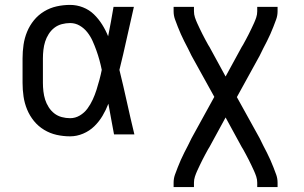

<svg xmlns="http://www.w3.org/2000/svg" viewBox="-20 -548 1240 783"><path d="M266 8Q238 8 211 2Q184 -4 160 -18.5Q136 -33 118.5 -54.5Q101 -76 90.5 -101.5Q80 -127 76 -154.5Q72 -182 72 -210V-310Q72 -338 76 -365.5Q80 -393 90.5 -418.5Q101 -444 118.5 -465.5Q136 -487 160 -501.5Q184 -516 211 -522Q238 -528 266 -528Q293 -528 318.5 -518Q344 -508 363 -489.5Q382 -471 396.5 -448Q411 -425 421 -400Q427 -430 432.5 -460Q438 -490 443 -520H526Q511 -456 497 -391.5Q483 -327 467 -263Q483 -198 497.5 -132Q512 -66 528 0H445Q439 -31 433.5 -62Q428 -93 422 -125Q412 -99 398 -75.5Q384 -52 364.5 -33Q345 -14 319 -3Q293 8 266 8ZM266 -66Q287 -66 305.5 -77Q324 -88 336.5 -105Q349 -122 358 -141.5Q367 -161 373.5 -181.5Q380 -202 385.5 -222.5Q391 -243 395 -263Q391 -283 385.5 -303Q380 -323 373 -342.5Q366 -362 357.5 -381Q349 -400 336 -416.5Q323 -433 305 -443.5Q287 -454 266 -454Q249 -454 232 -449.5Q215 -445 201.5 -434.5Q188 -424 178.5 -409Q169 -394 164 -378Q159 -362 157 -344.5Q155 -327 155 -310V-210Q155 -193 157 -175.5Q159 -158 164 -142Q169 -126 178.5 -111Q188 -96 201.5 -85.5Q215 -75 232 -70.5Q249 -66 266 -66Z M688 215V197Q688 180 693.5 164.5Q699 149 705 134Q711 119 717.5 104Q724 89 731.5 74.5Q739 60 746.5 45.5Q754 31 761 16L854 -153L761 -321Q754 -336 746.5 -350.5Q739 -365 731.5 -379.5Q724 -394 717.5 -409Q711 -424 705 -439Q699 -454 693.5 -469.5Q688 -485 688 -502V-520H771V-502Q771 -489 775 -477Q779 -465 784 -454Q789 -443 794.5 -431.5Q800 -420 805.5 -409Q811 -398 817 -387Q823 -376 829 -365Q830 -363 831.5 -361Q833 -359 834 -357L900 -236L966 -357Q967 -359 968.5 -361Q970 -363 971 -365Q977 -376 983 -387Q989 -398 994.5 -409Q1000 -420 1005.5 -431.5Q1011 -443 1016 -454Q1021 -465 1025 -477Q1029 -489 1029 -502V-520H1112V-502Q1112 -485 1106.5 -469.5Q1101 -454 1095 -439Q1089 -424 1082.5 -409Q1076 -394 1068.5 -379.5Q1061 -365 1053.5 -350.5Q1046 -336 1039 -321L946 -152L1039 16Q1046 31 1053.5 45.5Q1061 60 1068.5 74.5Q1076 89 1082.5 104Q1089 119 1095 134Q1101 149 1106.5 164.5Q1112 180 1112 197V215H1029V197Q1029 184 1025 172Q1021 160 1016 149Q1011 138 1005.5 126.5Q1000 115 994.5 104Q989 93 983 82Q977 71 971 60Q970 58 968.5 56Q967 54 966 52L900 -69L834 52Q833 54 831.5 56Q830 58 829 60Q823 71 817 82Q811 93 805.5 104Q800 115 794.5 126.5Q789 138 784 149Q779 160 775 172Q771 184 771 197V215Z"/></svg>

Font: Bmono
Style: Regular
Weight: 400
Monospace: yes
Designer: Belleve Invis
Foundry: Belleve Invis
Version: Version 11.2.2; ttfautohint (v1.8.2)